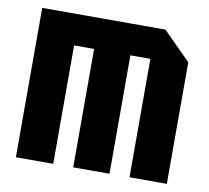

<svg xmlns="http://www.w3.org/2000/svg" viewBox="-67 -634 772 709"><g transform="rotate(10 319.0 -280.0)"><path d="M36 -560H498L602 -456V0H462V-444H387V0H251V-444H176V0H36Z"/></g></svg>

Font: Tektur Condensed SemiBold
Style: Regular
Weight: 600
Width: 3
Designer: Adam Jagosz
Foundry: Adam Jagosz
Version: Version 1.005;gftools[0.9.30]